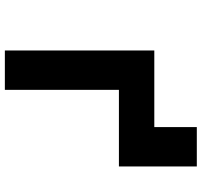

<svg xmlns="http://www.w3.org/2000/svg" viewBox="-40 -790 830 790"><g transform="rotate(90 375.0 -395.0)"><path d="M502.9 -604.9V-789.8H664.9V-604.9ZM187.7 0V-614.9H664.9V-469.3H349.7V0Z"/></g></svg>

Font: Martian Mono SemiExpanded
Style: Regular
Weight: 400
Width: 6
Monospace: yes
Designer: Roman Shamin
Foundry: Evil Martians
Version: Version 1.000